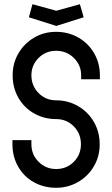

<svg xmlns="http://www.w3.org/2000/svg" viewBox="-20 -874 532 911"><path d="M39 -190V-209H129V-190Q129 -140 163.5 -106Q198 -72 246 -72Q296 -72 330 -106Q364 -140 364 -190Q364 -240 330 -274.5Q296 -309 246 -309Q189 -309 141.5 -336Q94 -363 67 -410.5Q40 -458 40 -517Q40 -574 67.5 -621Q95 -668 142 -695.5Q189 -723 246 -723Q304 -723 351.5 -696Q399 -669 426.5 -621.5Q454 -574 454 -517V-498H365V-517Q365 -565 330.5 -599Q296 -633 246 -633Q197 -633 163 -599Q129 -565 129 -517Q129 -467 163 -432.5Q197 -398 246 -398Q303 -398 350.5 -370.5Q398 -343 425.5 -295.5Q453 -248 453 -189Q453 -132 425.5 -85Q398 -38 350.5 -10.5Q303 17 246 17Q188 17 140.5 -9.5Q93 -36 66 -83.5Q39 -131 39 -190ZM117 -792 134 -854 247 -823 359 -854 377 -792 247 -751Z"/></svg>

Font: Lineal
Style: Regular
Weight: 400
Designer: Created by Frank Adebiaye with contributions from Anton Moglia & Ariel Martín Pérez
Created by Frank ADEBIAYE with FontF
Foundry: Velvetyne Type Foundry
Version: Version 2.000